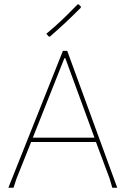

<svg xmlns="http://www.w3.org/2000/svg" viewBox="-20 -874 594 894"><path d="M502.9 0 490.2 -43 426.8 -212.9H125L57.1 -43L43 0H19L272.9 -637.2H293L525.9 0ZM284.2 -603H279.8L132.8 -232.9H419.9ZM356.9 -842.8 356 -837.9Q316.4 -798.3 285.2 -769Q250 -736.3 211.9 -703.1L207 -704.1L195.8 -716.8Q233.4 -748 266.1 -778.8Q289.1 -800.3 341.8 -854L347.2 -853Z"/></svg>

Font: Datalegreya
Style: Thin
Weight: 250
Designer: Figs Lab
Foundry: Figs Lab
Version: Version 1.002;PS 001.002;hotconv 1.0.70;makeotf.lib2.5.58329